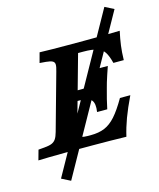

<svg xmlns="http://www.w3.org/2000/svg" viewBox="-146 -809 872 1053"><g transform="rotate(-15 290.0 -282.0)"><path d="M40.7 -1.2Q10.3 -0.8 -19 0.4L-3.2 -56.5L32.4 -59.6Q59.2 -62 73.8 -68.2Q88.4 -74.4 97.2 -87.6Q106 -100.7 112.9 -125.8L202 -445.2Q209.7 -470.7 209.1 -483.6Q208.6 -496.5 197.7 -502.5Q186.7 -508.6 160.8 -511L125.4 -513.8L140.7 -570.6Q207.7 -568.5 297 -568.5H297.5H401.4Q505.4 -568.5 595.8 -571Q586.1 -526.6 581.5 -491.5Q576.8 -456.4 575.6 -409.7H516.7Q506.2 -451.6 492.1 -473Q478 -494.4 450.6 -503.2Q423.2 -512.1 372.4 -512.1H343.6L233.4 -118.1Q226.6 -94.2 228.5 -81.5Q230.3 -68.9 242 -63.9Q253.6 -58.9 278 -58.9H294.4Q340.6 -58.9 373.5 -72.7Q406.4 -86.5 436.2 -119.7Q466 -153 501.6 -214.6H560.5Q529.2 -149.4 510.8 -99.8Q492.4 -50.2 480.7 0Q388.8 -2.4 288 -2.4H142.7H137.7Q89.2 -2.4 40.7 -1.2ZM264.6 -315.3H420.3L404.1 -258.9H248.5ZM284.5 -258.9 313.6 -315.3Q345 -315.3 363.8 -323.7Q382.6 -332 395.8 -349.9Q409 -367.8 425 -401.6H482.8Q464.9 -350.1 454.7 -316.5L446.5 -287.1Q428.9 -224.8 418.3 -172.6H360.5Q367.7 -219.2 351.8 -239Q336 -258.9 284.5 -258.9ZM74.9 129 548.3 -719.4 599.1 -693.5 125.7 154.8Z"/></g></svg>

Font: Playfair Micro SmCond SmLight
Style: Italic
Weight: 360
Width: 4
Italic angle: -15.6°
Designer: Claus Eggers Sørensen
Foundry: Claus Eggers Sørensen
Version: Version 2.203;Glyphs 3.3 (3326)